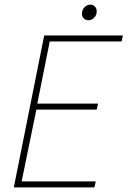

<svg xmlns="http://www.w3.org/2000/svg" viewBox="-20 -814 554 834"><path d="M40 0 172 -660H514L508 -634H196L142 -364H406L400 -338H138L74 -26H396L390 0ZM364 -726Q352 -726 344 -734Q336 -742 336 -754Q336 -772 347.5 -783Q359 -794 372 -794Q384 -794 392 -786Q400 -778 400 -764Q400 -748 389 -737Q378 -726 364 -726Z"/></svg>

Font: Source Sans 3
Style: Italic
Weight: 200
Italic angle: -11°
Designer: Paul D. Hunt
Foundry: Adobe
Version: Version 3.046;hotconv 1.0.118;makeotfexe 2.5.65603